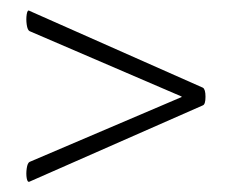

<svg xmlns="http://www.w3.org/2000/svg" viewBox="-20 -375 447 370"><path d="M37 -25Q33 -23 31.5 -31.5Q30 -40 31.5 -50.5Q33 -61 37 -63L330 -188V-189L37 -315Q33 -317 31.5 -327.5Q30 -338 31.5 -347.5Q33 -357 37 -354L371 -206Q376 -203 376 -188.5Q376 -174 371 -172Z"/></svg>

Font: Cormorant Infant Light
Style: Italic
Weight: 300
Italic angle: -10°
Designer: Christian Thalmann (Catharsis Fonts)
Foundry: Catharsis Fonts
Version: Version 4.001